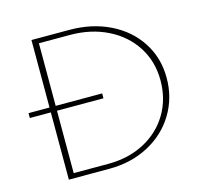

<svg xmlns="http://www.w3.org/2000/svg" viewBox="-97 -766 927 874"><g transform="rotate(-15 366.5 -329.0)"><path d="M673 -333Q673 -239 627 -163Q581 -87 499 -43.5Q417 0 313 0H123V-317H24V-340H123V-658H301Q408 -658 492.5 -616.5Q577 -575 625 -501Q673 -427 673 -333ZM643 -329Q643 -418 598.5 -487.5Q554 -557 475.5 -596Q397 -635 298 -635H152V-340H371V-317H152V-23H315Q411 -23 485.5 -62.5Q560 -102 601.5 -171.5Q643 -241 643 -329Z"/></g></svg>

Font: Ysabeau SC Extralight
Style: Regular
Weight: 200
Designer: Christian Thalmann (Catharsis Fonts)
Version: Version 0.003